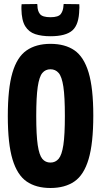

<svg xmlns="http://www.w3.org/2000/svg" viewBox="-20 -929 504 959"><path d="M232 10Q160 10 113 -22.5Q66 -55 42.5 -133Q19 -211 19 -349Q19 -487 42 -565.5Q65 -644 112.5 -677Q160 -710 232 -710Q305 -710 352 -677.5Q399 -645 422.5 -567Q446 -489 446 -352Q446 -213 422.5 -134Q399 -55 351.5 -22.5Q304 10 232 10ZM232 -117Q257 -117 273 -136Q289 -155 296.5 -205Q304 -255 304 -350Q304 -446 296.5 -496Q289 -546 273 -564.5Q257 -583 232 -583Q207 -583 191.5 -564.5Q176 -546 168.5 -495.5Q161 -445 161 -349Q161 -254 168.5 -204Q176 -154 191.5 -135.5Q207 -117 232 -117ZM232 -748Q188 -748 156 -758.5Q124 -769 106 -798Q88 -827 87 -884Q87 -889 87 -895.5Q87 -902 88 -908L166 -909Q167 -906 167 -901Q167 -875 179.5 -859Q192 -843 232 -843Q272 -843 284 -859.5Q296 -876 297 -901Q298 -904 298 -909L376 -908Q376 -902 376.5 -895.5Q377 -889 376 -883Q375 -807 342 -777.5Q309 -748 232 -748Z"/></svg>

Font: Georama Condensed
Style: Bold
Weight: 700
Width: 3
Designer: Jean-Baptiste Levee
Foundry: Production Type
Version: Version 1.000